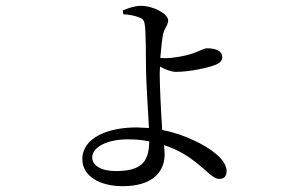

<svg xmlns="http://www.w3.org/2000/svg" viewBox="-20 -584 1040 660"><path d="M404 -535C421 -534 442 -531 459 -524C472 -519 476 -513 478 -497C481 -481 482 -387 482 -340C483 -291 489 -203 492 -144L449 -146C352 -146 263 -111 263 -37C263 21 322 56 402 56C503 56 546 8 546 -54L544 -85C568 -77 589 -68 608 -57C681 -14 706 31 734 31C750 31 759 22 759 4C759 -37 698 -78 647 -101C616 -116 580 -129 538 -137L537 -147C533 -205 529 -294 529 -330L530 -355C546 -346 568 -337 585 -337C633 -337 693 -351 715 -359C736 -366 744 -376 744 -387C744 -409 722 -418 691 -418C682 -418 667 -409 644 -401C617 -391 574 -384 547 -384L531 -385C534 -417 537 -451 541 -468C547 -491 558 -497 558 -514C558 -536 508 -564 464 -564C443 -564 421 -556 402 -548ZM493 -98C492 -28 467 4 378 4C326 4 297 -16 297 -43C297 -77 346 -105 419 -105C445 -105 470 -103 493 -98Z"/></svg>

Font: Source Han Serif KR
Style: Regular
Weight: 400
Designer: Ryoko NISHIZUKA 西塚涼子 (kana & ideographs); Frank Grießhammer (Latin, Greek & Cyrillic); Wenlong ZHANG 张文龙 (bopomofo); San
Foundry: Adobe
Version: Version 2.001;hotconv 1.1.0;makeotfexe 2.6.0